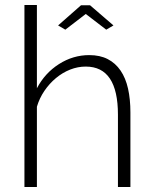

<svg xmlns="http://www.w3.org/2000/svg" viewBox="-20 -750 616 770"><path d="M213 -648 305 -729H341L435 -648L406 -631L324 -694L242 -631ZM503 0H453V-290Q453 -483 324 -483Q292 -483 261.5 -471Q231 -459 204.5 -437Q178 -415 158 -385.5Q138 -356 128 -322V0H78V-730H128V-396Q160 -457 216.5 -493Q273 -529 338 -529Q381 -529 412 -513Q443 -497 463.5 -467Q484 -437 493.5 -394.5Q503 -352 503 -299Z"/></svg>

Font: Oxford Sans
Style: Regular
Weight: 300
Designer: Matt McInerney, Pablo Impallari, Rodrigo Fuenzalida
Foundry: Matt McInerney, Pablo Impallari, Rodrigo Fuenzalida
Version: Version 3.000g; ttfautohint (v1.5) -l 8 -r 28 -G 28 -x 14 -D